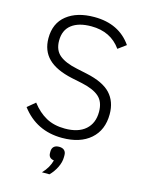

<svg xmlns="http://www.w3.org/2000/svg" viewBox="-137 -792 844 1108"><g transform="rotate(15 285.0 -238.0)"><path d="M285.2 12.2Q131.8 12.2 42 -106.9L88.9 -146Q127.4 -95.7 174.8 -69.8Q222.2 -43.9 287.1 -43.9Q366.7 -43.9 409.9 -82Q453.1 -120.1 453.1 -188Q453.1 -247.6 418.9 -277.8Q384.8 -308.1 313 -323.2L252 -335.9Q154.3 -356.9 107.7 -403.1Q61 -449.2 61 -523.9Q61 -613.3 122.1 -661.6Q183.1 -710 286.1 -710Q434.1 -710 508.8 -602.1L460.9 -566.9Q399.4 -653.8 283.2 -653.8Q207.5 -653.8 165.8 -621.3Q124 -588.9 124 -525.9Q124 -469.2 159.4 -439.9Q194.8 -410.6 265.1 -396L327.1 -382.8Q427.7 -361.3 471.9 -314Q516.1 -266.6 516.1 -190.9Q516.1 -95.7 454.3 -41.7Q392.6 12.2 285.2 12.2ZM225.1 233.9Q262.7 194.8 273.9 149.9Q241.2 145.5 241.2 113.8V105Q241.2 86.4 252 76.2Q262.7 65.9 283.2 65.9Q303.7 65.9 314.5 76.2Q325.2 86.4 325.2 105V116.2Q325.2 146.5 309.6 178.2Q293.9 210 270 233.9Z"/></g></svg>

Font: Anuphan Light
Style: Regular
Weight: 300
Designer: Mike Abbink, Paul van der Laan, Pieter van Rosmalen, Mint Tantisuwanna
Foundry: Bold Monday; Cadson Demak
Version: Version 3.002;hotconv 1.0.109;makeotfexe 2.5.65596